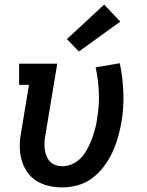

<svg xmlns="http://www.w3.org/2000/svg" viewBox="-20 -807 640 835"><path d="M250 8Q219 8 190 1Q161 -6 137 -21.5Q113 -37 97 -61Q81 -85 73.5 -113Q66 -141 66 -171.5Q66 -202 72 -232L106 -438H63V-530H229L177 -217Q174 -202 173.5 -186.5Q173 -171 175 -156.5Q177 -142 182.5 -128Q188 -114 198 -104Q208 -94 222 -89Q236 -84 251 -84Q273 -84 295 -94Q317 -104 333 -121.5Q349 -139 360 -159.5Q371 -180 379 -201.5Q387 -223 393 -244.5Q399 -266 402 -289Q412 -346 410 -402Q408 -458 396 -514L501 -532Q514 -469 516.5 -404.5Q519 -340 508 -275Q502 -241 492.5 -208Q483 -175 468 -143Q453 -111 431 -82Q409 -53 380 -31.5Q351 -10 317 -1Q283 8 250 8ZM323 -583 271 -637 433 -787 503 -713Z"/></svg>

Font: Iosevka Slab SmBdExObl
Style: Regular
Weight: 600
Width: 7
Italic angle: -9°
Monospace: yes
Designer: Belleve Invis
Foundry: Belleve Invis
Version: Version 11.1.0; ttfautohint (v1.8.3)